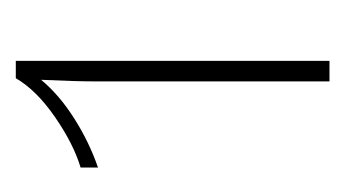

<svg xmlns="http://www.w3.org/2000/svg" viewBox="-117 -653 437 243"><g transform="rotate(-90 101.5 -531.5)"><path d="M146 -730V-333H120V-632Q120 -654 122 -698Q103 -675 73 -656Q43 -637 11 -626V-648Q41 -657 75 -680.5Q109 -704 124 -730Z"/></g></svg>

Font: Work Sans ExtraLight
Style: Regular
Weight: 280
Designer: Wei Huang
Foundry: Wei Huang
Version: Version 1.500